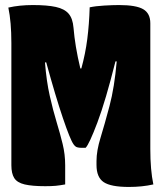

<svg xmlns="http://www.w3.org/2000/svg" viewBox="-20 -730 640 760"><path d="M238 0Q216 4 200.5 5.5Q185 7 159 7Q107 7 77.5 0Q48 -7 36.5 -25Q25 -43 25 -76V-560Q25 -643 13 -700Q57 -710 110 -710Q167 -710 201 -702.5Q235 -695 251.5 -676Q268 -657 271 -620Q274 -584 280.5 -544.5Q287 -505 298 -459H302Q318 -517 325.5 -575.5Q333 -634 335 -701Q358 -706 392.5 -708Q427 -710 451 -710Q519 -710 547 -693.5Q575 -677 575 -638V-140Q575 -57 587 0Q543 10 490 10Q419 10 390.5 -9Q362 -28 362 -77V-93Q362 -133 378 -185Q394 -237 413.5 -310.5Q433 -384 442 -487H437Q398 -331 365.5 -245Q333 -159 319 -145H300Q293 -145 285.5 -147Q278 -149 271 -159Q258 -177 229 -262.5Q200 -348 163 -483H158Q164 -408 177 -350.5Q190 -293 204 -247Q218 -201 228 -160Q238 -119 238 -76Z"/></svg>

Font: Recursive Mn Csl St XBk
Style: Regular
Weight: 1000
Monospace: yes
Version: Version 1.079;hotconv 1.0.112;makeotfexe 2.5.65598; ttfautoh